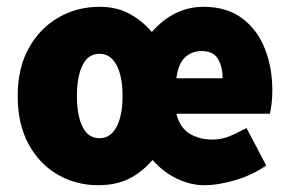

<svg xmlns="http://www.w3.org/2000/svg" viewBox="-20 -532 856 564"><path d="M268 12Q203 12 149.5 -19Q96 -50 64 -108.5Q32 -167 32 -250Q32 -333 65 -391.5Q98 -450 152.5 -481Q207 -512 272 -512Q323 -512 360.5 -491.5Q398 -471 426 -438Q491 -512 578 -512Q646 -512 691 -478.5Q736 -445 758 -389Q780 -333 780 -266Q780 -244 777.5 -225.5Q775 -207 773 -198H498Q509 -156 537.5 -139Q566 -122 604 -122Q630 -122 653.5 -131.5Q677 -141 704 -156L762 -46Q722 -18 672 -3Q622 12 580 12Q540 12 500 -7Q460 -26 428 -62Q397 -26 359 -7Q321 12 268 12ZM498 -302H634Q634 -335 620.5 -358.5Q607 -382 572 -382Q544 -382 524 -364Q504 -346 498 -302ZM272 -126Q305 -126 322.5 -159.5Q340 -193 340 -250Q340 -307 322.5 -340.5Q305 -374 272 -374Q239 -374 222.5 -340.5Q206 -307 206 -250Q206 -193 222.5 -159.5Q239 -126 272 -126Z"/></svg>

Font: Assistant ExtraBold
Style: Regular
Weight: 800
Designer: Hebrew By Ben Nathan, Latin by Paul Hunt
Version: Version 3.000